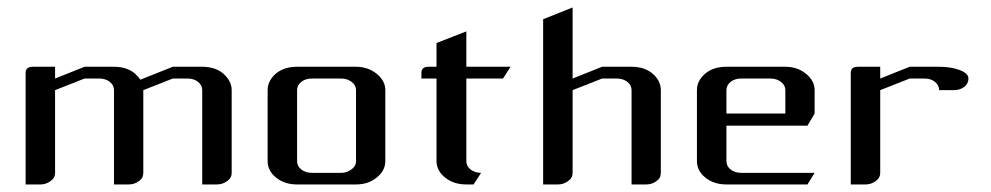

<svg xmlns="http://www.w3.org/2000/svg" viewBox="-20 -489 2626 509"><path d="M47.9 0V-295.9Q47.9 -312 66.9 -312H126V-280.8L204.1 -312H282.2Q316.4 -312 337.9 -293.9Q347.2 -285.2 352.1 -277.8L438 -312H516.1Q550.8 -312 571.8 -293.9Q594.2 -274.4 594.2 -250V-30.8Q594.2 -17.1 582 -8.8Q570.3 0 554.2 0H516.1V-250Q516.1 -263.2 504.9 -272Q494.1 -280.8 477.1 -280.8H438L359.9 -250V-30.8Q359.9 -16.6 348.1 -8.8Q336.4 0 320.8 0H282.2V-250Q282.2 -263.2 271 -272Q259.8 -280.8 243.2 -280.8H204.1L126 -250V-30.8Q126 -17.1 113.8 -8.8Q102.1 0 86.9 0Z M689.5 -62V-250Q689.5 -274.9 711.4 -293.9Q732.9 -312 767.6 -312H923.8Q955.6 -312 978.5 -293.5Q1001.5 -274.9 1001.5 -250V-62Q1001.5 -36.6 978.5 -18.1Q956.1 0 923.8 0H767.6Q734.4 0 711.9 -18.1Q689.5 -36.1 689.5 -62ZM767.6 -62Q767.6 -48.3 778.8 -39.6Q790 -30.8 806.6 -30.8H884.8Q899.9 -30.8 911.6 -40Q923.8 -48.3 923.8 -62V-250Q923.8 -263.2 912.1 -272Q900.4 -280.8 884.8 -280.8H806.6Q790 -280.8 778.8 -272Q767.6 -263.2 767.6 -250Z M1097.2 -280.8V-295.9Q1097.2 -312 1116.2 -312H1137.2V-375L1216.3 -405.8V-312H1333.5L1313.5 -280.8H1216.3V-62Q1216.3 -48.3 1227.5 -39.6Q1238.8 -30.8 1255.4 -30.8L1235.4 0H1216.3Q1182.6 0 1160.2 -18.1Q1137.2 -36.6 1137.2 -62V-280.8Z M1419.9 0V-438L1498 -469.2V-280.8L1576.2 -312H1654.3Q1688.5 -312 1710 -293.9Q1731.9 -274.9 1731.9 -250V-30.8Q1731.9 -16.6 1720.2 -8.8Q1708.5 0 1692.9 0H1654.3V-250Q1654.3 -263.2 1643.1 -272Q1631.8 -280.8 1615.2 -280.8H1576.2L1498 -250V-30.8Q1498 -17.1 1485.8 -8.8Q1474.1 0 1459 0Z M1827.6 -62V-250Q1827.6 -274.9 1849.6 -293.9Q1871.1 -312 1905.8 -312H2062Q2093.8 -312 2116.7 -293.5Q2139.6 -274.9 2139.6 -250V-188L2120.6 -155.8H1905.8V-62Q1905.8 -48.3 1917 -39.6Q1928.2 -30.8 1944.8 -30.8H2139.6L2120.6 0H1905.8Q1872.6 0 1850.1 -18.1Q1827.6 -36.1 1827.6 -62ZM1905.8 -188H2062V-250Q2062 -263.2 2050.3 -272Q2038.6 -280.8 2022.9 -280.8H1944.8Q1928.2 -280.8 1917 -272Q1905.8 -263.2 1905.8 -250Z M2235.4 0V-295.9Q2235.4 -312 2254.4 -312H2313.5V-280.8L2391.6 -312H2469.7Q2501.5 -312 2524.4 -303.2Q2547.4 -294.4 2547.4 -280.8Q2547.4 -267.6 2536.6 -258.8Q2524.9 -250 2508.3 -250H2469.7Q2469.7 -263.2 2458.5 -272Q2448.2 -280.8 2430.7 -280.8H2391.6L2313.5 -250V-30.8Q2313.5 -17.1 2301.3 -8.8Q2289.6 0 2274.4 0Z"/></svg>

Font: Hhenum
Style: Regular
Weight: 400
Designer: T. Christopher White
Version: Version 1.0